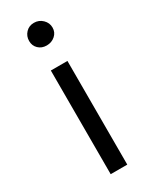

<svg xmlns="http://www.w3.org/2000/svg" viewBox="-186 -755 641 802"><g transform="rotate(-30 134.0 -354.0)"><path d="M94 -500H174V0H94ZM77 -652Q77 -675 92.5 -691.5Q108 -708 132 -708Q156 -708 173 -691.5Q190 -675 190 -652Q190 -629 173 -614Q156 -599 132 -599Q108 -599 92.5 -614Q77 -629 77 -652Z"/></g></svg>

Font: PTSans
Style: Regular
Weight: 400
Designer: A.Korolkova, O.Umpeleva, V.Yefimov
Foundry: ParaType Ltd
Version: Version 2.003W OFL